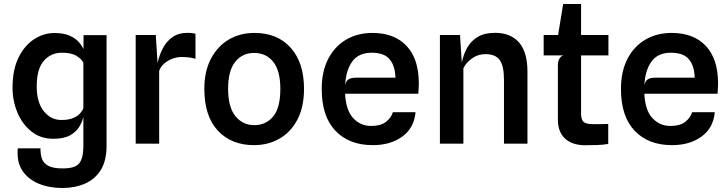

<svg xmlns="http://www.w3.org/2000/svg" viewBox="-20 -722 3658 965"><path d="M294 223Q227.5 223 174.2 201Q121 179 92 134.8Q63 90.5 69.5 23.5H183.5Q183 52 190.5 74.8Q198 97.5 222 111Q246 124.5 295 124.5Q359 124.5 379 97.8Q399 71 399 12.5V-135.5Q394.5 -112 379.2 -86Q364 -60 332.8 -42.2Q301.5 -24.5 248 -24.5Q183.5 -24.5 137.5 -61.5Q91.5 -98.5 67.2 -157.2Q43 -216 43 -281Q43 -371.5 73.2 -432.8Q103.5 -494 151.5 -525Q199.5 -556 253 -556Q300 -556 329.5 -543Q359 -530 375.5 -511.2Q392 -492.5 399.5 -475L400 -545.5H515.5V11.5Q515.5 85.5 486.8 132Q458 178.5 408 200.5Q358 222.5 294 223ZM288.5 -119Q325.5 -119 348.8 -129.2Q372 -139.5 383.8 -153.5Q395.5 -167.5 399 -178.5V-407Q390.5 -425 364.8 -441Q339 -457 291 -457Q235.5 -457 200 -416Q164.5 -375 164.5 -287.5Q164.5 -208 199.8 -163.5Q235 -119 288.5 -119Z M662 0V-546H763L772 -405Q780 -443 797.8 -478Q815.5 -513 846.2 -535Q877 -557 924 -557Q945 -557 962.5 -552.5V-426.5Q945 -432 926 -433.8Q907 -435.5 891 -435.5Q871.5 -435.5 849 -427.8Q826.5 -420 807.5 -404.5Q788.5 -389 780 -366V0Z M1256.5 7.5Q1143 7.5 1075 -65.2Q1007 -138 1007 -276Q1007 -363 1039.8 -426Q1072.5 -489 1129.2 -522.8Q1186 -556.5 1258.5 -556.5Q1375 -556.5 1441.5 -481.5Q1508 -406.5 1508 -276Q1508 -184 1474.8 -120.8Q1441.5 -57.5 1384.5 -25Q1327.5 7.5 1256.5 7.5ZM1258.5 -93Q1316 -93 1352.5 -136Q1389 -179 1389 -276Q1389 -366 1353.5 -411Q1318 -456 1256.5 -456Q1198.5 -456 1162.5 -411.5Q1126.5 -367 1126.5 -276Q1126.5 -183.5 1163.2 -138.2Q1200 -93 1258.5 -93Z M1853.5 7.5Q1734.5 7.5 1665.8 -64.8Q1597 -137 1597 -274.5Q1597 -363.5 1629.8 -426.5Q1662.5 -489.5 1720 -523Q1777.5 -556.5 1852 -556.5Q1962 -556.5 2023.5 -491.2Q2085 -426 2085 -302.5Q2085 -286.5 2084 -276.2Q2083 -266 2082.5 -251H1714.5Q1718.5 -167.5 1755.2 -128.2Q1792 -89 1845 -89Q1894.5 -89 1920.8 -110.2Q1947 -131.5 1954.5 -158H2068.5Q2061.5 -79 2002.2 -35.8Q1943 7.5 1853.5 7.5ZM1768.5 -331.5H1967.5Q1966 -391 1938.5 -424Q1911 -457 1848 -457Q1782.5 -457 1750.5 -413Q1718.5 -369 1714.5 -292.5Q1718.5 -315 1731.8 -323.2Q1745 -331.5 1768.5 -331.5Z M2191 0V-546H2292L2301 -407.5Q2309 -447.5 2327.8 -481.5Q2346.5 -515.5 2380.5 -536.2Q2414.5 -557 2468.5 -557Q2546 -557 2588.5 -508.8Q2631 -460.5 2631 -361.5V0H2513V-320.5Q2513 -391 2491.5 -420.5Q2470 -450 2419.5 -450Q2382 -450 2352 -428.2Q2322 -406.5 2309 -379V0Z M2921.5 8Q2856.5 8 2820.2 -25.2Q2784 -58.5 2784 -120.5V-397Q2784 -413 2791 -426Q2798 -439 2811.5 -443.5H2712.5V-546H2785L2810.5 -702H2900.5V-546H3038V-443.5H2900.5V-150Q2900.5 -121 2913 -109.5Q2925.5 -98 2961 -98Q2983.5 -98 3002.5 -98.2Q3021.5 -98.5 3037 -99V1.5Q3011 6 2980 7Q2949 8 2921.5 8Z M3357.5 7.5Q3238.5 7.5 3169.8 -64.8Q3101 -137 3101 -274.5Q3101 -363.5 3133.8 -426.5Q3166.5 -489.5 3224 -523Q3281.5 -556.5 3356 -556.5Q3466 -556.5 3527.5 -491.2Q3589 -426 3589 -302.5Q3589 -286.5 3588 -276.2Q3587 -266 3586.5 -251H3218.5Q3222.5 -167.5 3259.2 -128.2Q3296 -89 3349 -89Q3398.5 -89 3424.8 -110.2Q3451 -131.5 3458.5 -158H3572.5Q3565.5 -79 3506.2 -35.8Q3447 7.5 3357.5 7.5ZM3272.5 -331.5H3471.5Q3470 -391 3442.5 -424Q3415 -457 3352 -457Q3286.5 -457 3254.5 -413Q3222.5 -369 3218.5 -292.5Q3222.5 -315 3235.8 -323.2Q3249 -331.5 3272.5 -331.5Z"/></svg>

Font: Spline Sans Medium
Style: Regular
Weight: 500
Designer: Eben Sorkin, Mirko Velimirovic
Foundry: Sorkin Type
Version: Version 1.000; ttfautohint (v1.8.3)